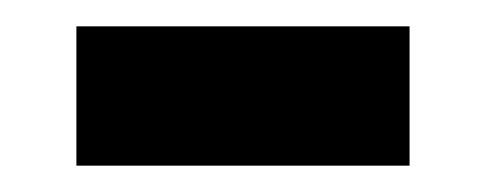

<svg xmlns="http://www.w3.org/2000/svg" viewBox="-20 -342 367 145"><path d="M37.7 -216.9V-322.1H289.3V-216.9Z"/></svg>

Font: Noto Serif Malayalam
Style: Regular
Weight: 400
Designer: Indian type Foundry, Jelle Bosma, Monotype Design Team
Foundry: Monotype Imaging Inc.
Version: Version 2.103